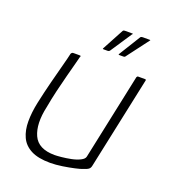

<svg xmlns="http://www.w3.org/2000/svg" viewBox="-120 -728 734 822"><g transform="rotate(20 246.5 -316.5)"><path d="M201 4Q146 4 113.5 -13Q81 -30 67 -60.5Q53 -91 53 -131.5Q53 -172 63 -219Q74 -270 86.5 -319Q99 -368 109.5 -407Q120 -446 124 -465Q127 -470 129.5 -471Q132 -472 137 -472H160Q166 -472 167.5 -471Q169 -470 166 -464Q164 -456 157.5 -431Q151 -406 141.5 -370.5Q132 -335 122.5 -294.5Q113 -254 106 -215Q88 -134 110.5 -84Q133 -34 208 -34Q218 -34 238.5 -36Q259 -38 281.5 -42.5Q304 -47 321 -55.5Q338 -64 340 -75L423 -467Q424 -469 425.5 -470.5Q427 -472 428 -472H461Q463 -472 464.5 -471Q466 -470 465 -467L376 -48Q374 -36 367 -30.5Q360 -25 341 -19Q334 -16 310 -10.5Q286 -5 256 -0.5Q226 4 201 4ZM278 -535Q276 -533 274 -532Q272 -531 269 -531H250Q246 -531 246.5 -533Q247 -535 248 -536L300 -633Q302 -636 305 -636.5Q308 -637 311 -637H343Q345 -637 345.5 -636Q346 -635 343 -633ZM349 -535Q348 -533 346 -532Q344 -531 341 -531H321Q318 -531 318.5 -533Q319 -535 320 -536L380 -633Q383 -637 390 -637H423Q425 -637 425 -636Q425 -635 423 -633Z"/></g></svg>

Font: Glory Thin ExtraLight
Style: Italic
Weight: 250
Italic angle: -12°
Version: Version 1.011